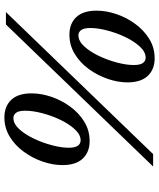

<svg xmlns="http://www.w3.org/2000/svg" viewBox="55 -772 724 874"><g transform="rotate(-90 417.0 -335.0)"><path d="M96 0 742.5 -670H799L152.5 0ZM319.5 -677Q370 -677 399.5 -645.8Q429 -614.5 429 -553.5Q429 -510 413.5 -463.8Q398 -417.5 369 -377.8Q340 -338 300.2 -313.5Q260.5 -289 212 -289Q162 -289 132.2 -320.2Q102.5 -351.5 102.5 -412.5Q102.5 -456 118.2 -502.2Q134 -548.5 162.8 -588.2Q191.5 -628 231.5 -652.5Q271.5 -677 319.5 -677ZM215 -330Q241 -330 265.5 -356.5Q290 -383 309 -423Q328 -463 339 -505.8Q350 -548.5 350 -581.5Q350 -611 340.8 -623.5Q331.5 -636 317 -636Q290.5 -636 266.2 -609.5Q242 -583 223 -543Q204 -503 192.8 -460.2Q181.5 -417.5 181.5 -384.5Q181.5 -355 190.8 -342.5Q200 -330 215 -330ZM696 -381Q746.5 -381 776 -349.8Q805.5 -318.5 805.5 -257.5Q805.5 -214 790 -167.8Q774.5 -121.5 745.5 -81.8Q716.5 -42 676.8 -17.5Q637 7 588.5 7Q538.5 7 508.8 -24.2Q479 -55.5 479 -116.5Q479 -160 494.8 -206.2Q510.5 -252.5 539.2 -292.2Q568 -332 608 -356.5Q648 -381 696 -381ZM591.5 -34Q617.5 -34 642 -60.5Q666.5 -87 685.5 -127Q704.5 -167 715.5 -209.8Q726.5 -252.5 726.5 -285.5Q726.5 -315 717.2 -327.5Q708 -340 693.5 -340Q667 -340 642.8 -313.5Q618.5 -287 599.5 -247Q580.5 -207 569.2 -164.2Q558 -121.5 558 -88.5Q558 -59 567.2 -46.5Q576.5 -34 591.5 -34Z"/></g></svg>

Font: Newsreader Text SemiBold
Style: Italic
Weight: 600
Italic angle: -17°
Designer: Hugues Gentile
Foundry: Production Type
Version: Version 1.001